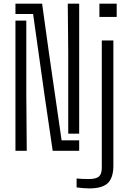

<svg xmlns="http://www.w3.org/2000/svg" viewBox="-20 -820 712 1044"><path d="M266.5 0 223.5 -293 160 -744H64V-800H209L245.5 -537L315 -57H410.5V0ZM351 -93V-531L348.5 -800H410.5V-93ZM64 0V-708H123V-304L125.5 0ZM520.5 -728V-800H614.5V-728ZM464.5 204.5Q451 204.5 430.8 202.8Q410.5 201 396.5 199V150.5Q423.5 153.5 463 153.5Q502 153.5 517.8 140Q533.5 126.5 533.5 92V-600H596.5V86Q595 149 565 176.8Q535 204.5 464.5 204.5Z"/></svg>

Font: Big Shoulders Stencil Text Light
Style: Regular
Weight: 300
Designer: Patric King
Foundry: XO Type Co
Version: Version 1.000